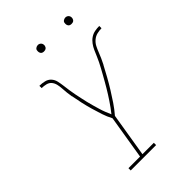

<svg xmlns="http://www.w3.org/2000/svg" viewBox="-261 -1023 1134 1134"><g transform="rotate(-45 306.0 -456.0)"><path d="M140 0V-19H237L282 -294Q266 -324 255.5 -356Q245 -388 235.5 -421Q226 -454 218.5 -487.5Q211 -521 205 -555L204 -556Q201 -574 199 -591.5Q197 -609 196 -627.5Q195 -646 191 -663.5Q187 -681 176.5 -694Q166 -707 148 -711.5Q130 -716 112 -716V-735Q133 -735 154 -730Q175 -725 188.5 -710Q202 -695 206.5 -674.5Q211 -654 213.5 -633.5Q216 -613 219 -592Q222 -571 226 -551Q230 -531 234.5 -510.5Q239 -490 243.5 -470Q248 -450 254 -430Q260 -410 265.5 -390.5Q271 -371 278.5 -352Q286 -333 294 -315Q306 -330 318 -346.5Q330 -363 341 -379.5Q352 -396 362.5 -412.5Q373 -429 383 -446Q393 -463 403 -480.5Q413 -498 422.5 -515Q432 -532 441.5 -549.5Q451 -567 459.5 -584Q468 -601 475.5 -619Q483 -637 491 -655Q499 -673 511 -689.5Q523 -706 539.5 -717Q556 -728 575 -731.5Q594 -735 612 -735V-716Q594 -716 575 -711.5Q556 -707 540.5 -694Q525 -681 516 -663.5Q507 -646 500 -627.5Q493 -609 485 -591.5Q477 -574 468 -556L467 -555Q449 -521 430.5 -487.5Q412 -454 391.5 -421Q371 -388 349.5 -356Q328 -324 302 -294L257 -19H352V0ZM505 -859Q499 -859 493.5 -861Q488 -863 484.5 -868Q481 -873 480 -879Q479 -885 480 -891Q480 -896 482.5 -900Q485 -904 489 -906.5Q493 -909 497 -910.5Q501 -912 506 -912Q512 -912 517.5 -909.5Q523 -907 527 -902Q531 -897 532 -891Q533 -885 532 -879Q531 -874 528.5 -870Q526 -866 522.5 -863.5Q519 -861 514.5 -860Q510 -859 505 -859ZM275 -859Q269 -859 263.5 -861Q258 -863 254.5 -868Q251 -873 250 -879Q249 -885 250 -891Q250 -896 252.5 -900Q255 -904 259 -906.5Q263 -909 267 -910.5Q271 -912 276 -912Q282 -912 287.5 -909.5Q293 -907 297 -902Q301 -897 302 -891Q303 -885 302 -879Q301 -874 298.5 -870Q296 -866 292.5 -863.5Q289 -861 284.5 -860Q280 -859 275 -859Z"/></g></svg>

Font: Iosevka Etoile Thin
Style: Italic
Weight: 100
Italic angle: -9°
Designer: Belleve Invis
Foundry: Belleve Invis
Version: Version 22.1.2; ttfautohint (v1.8.4)